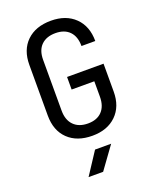

<svg xmlns="http://www.w3.org/2000/svg" viewBox="-175 -839 950 1177"><g transform="rotate(-20 300.0 -250.0)"><path d="M304 10Q204 10 146 -46Q88 -102 88 -200V-530Q88 -628 146 -684Q204 -740 304 -740Q402 -740 460 -683.5Q518 -627 518 -530H428Q428 -592 395.5 -625.5Q363 -659 304 -659Q245 -659 211.5 -626Q178 -593 178 -531V-200Q178 -138 211.5 -104Q245 -70 304 -70Q363 -70 395.5 -104Q428 -138 428 -200V-300H280V-382H518V-200Q518 -103 460 -46.5Q402 10 304 10ZM194 240 289 95H394L289 240Z"/></g></svg>

Font: JetBrainsMonoNL NFM
Style: Regular
Weight: 400
Monospace: yes
Designer: Philipp Nurullin, Konstantin Bulenkov
Foundry: JetBrains
Version: Version 2.304; ttfautohint (v1.8.4.7-5d5b);Nerd Fonts 3.3.0